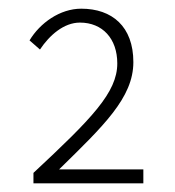

<svg xmlns="http://www.w3.org/2000/svg" viewBox="-20 -829 402 442"><path d="M57 -407H310V-439H116C218 -539 287 -604 287 -686C287 -768 238 -809 167 -809C118 -809 72 -776 48 -736L72 -715C94 -748 127 -777 164 -777C216 -777 250 -740 250 -683C250 -616 191 -556 57 -431Z"/></svg>

Font: Source Sans Pro Light
Style: Regular
Weight: 300
Designer: Paul D. Hunt
Foundry: Adobe Systems Incorporated
Version: Version 3.006;hotconv 1.0.111;makeotfexe 2.5.65597